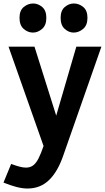

<svg xmlns="http://www.w3.org/2000/svg" viewBox="-51 -837 602 1102"><path d="M531 -569 312 56Q280 149 230 197Q180 245 107 245Q77 245 43 236Q9 227 -31 211L13 104Q40 114 61 119.5Q82 125 98 125Q122 125 139 112.5Q156 100 170 72.5Q184 45 199 1L-2 -569H147L295 -99H250L387 -569ZM138.3 -650Q109 -650 85 -671Q61 -692 61 -734.5Q61 -777 85.5 -797Q110 -817 139.3 -817Q167 -817 191 -797Q215 -777 215 -734.5Q215 -692 190.5 -671Q166 -650 138.3 -650ZM371.7 -650Q344 -650 320.5 -671Q297 -692 297 -734.5Q297 -777 321 -797Q345 -817 372.7 -817Q402 -817 426.5 -797Q451 -777 451 -734.5Q451 -692 426 -671Q401 -650 371.7 -650Z"/></svg>

Font: Yaldevi ExtraLight
Style: Regular
Weight: 200
Designer: Sol Matas, Rajitha Manaperi, Kosala Senevirathne
Foundry: Mooniak
Version: Version 1.100